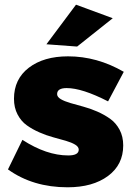

<svg xmlns="http://www.w3.org/2000/svg" viewBox="-20 -795 575 824"><path d="M306.2 -774.9 463.9 -716.8 311 -595.2 179.2 -605ZM443.8 -359.9Q332.5 -417 266.1 -417Q225.1 -417 225.1 -391.1Q225.1 -378.9 240.7 -369.6Q256.3 -360.4 281.5 -353Q306.6 -345.7 336.7 -337.6Q366.7 -329.6 397 -316.4Q427.2 -303.2 452.4 -285.4Q477.5 -267.6 493.2 -238.3Q508.8 -209 508.8 -170.9Q508.8 -87.9 443.4 -39.6Q377.9 8.8 270 8.8Q121.1 8.8 14.2 -67.9L76.2 -194.8Q179.7 -127.9 272.9 -127.9Q317.9 -127.9 317.9 -152.8Q317.9 -165 302.5 -174.3Q287.1 -183.6 262.7 -190.7Q238.3 -197.8 208.5 -205.8Q178.7 -213.9 149.2 -226.8Q119.6 -239.7 95.2 -257.1Q70.8 -274.4 55.4 -303.7Q40 -333 40 -371.1Q40 -455.6 103.8 -504.4Q167.5 -553.2 272 -553.2Q396.5 -553.2 511.2 -486.8Z"/></svg>

Font: Montserrat-Arabic ExtraBold
Style: Regular
Weight: 800
Designer: Mohamed Gaber
Foundry: Kief Type Foundry
Version: Version 5.008;PS 005.008;hotconv 1.0.88;makeotf.lib2.5.64775